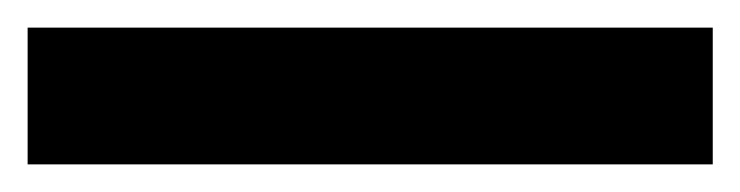

<svg xmlns="http://www.w3.org/2000/svg" viewBox="-23 -879 536 139"><path d="M493 -760V-859H-3V-760Z"/></svg>

Font: Noto Sans Myanmar UI SemiCondensed
Style: Bold
Weight: 700
Width: 4
Designer: Monotype Design Team
Foundry: Monotype Imaging Inc.
Version: Version 2.103